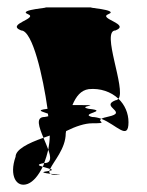

<svg xmlns="http://www.w3.org/2000/svg" viewBox="-20 -715 395 517"><path d="M22 -293C4 -242 24 -208 55 -220C70 -226 84 -243 95 -266C84 -269 77 -272 99 -276C103 -287 107 -299 110 -312C106 -322 102 -333 97 -344C54 -329 22 -312 22 -293ZM37 -633C68 -633 96 -507 108 -422C73 -418 97 -414 109 -409C109 -407 110 -404 110 -402C108 -401 104 -401 100 -400C75 -400 85 -373 97 -344C103 -346 108 -348 114 -350C114 -337 112 -324 110 -312C117 -292 119 -276 100 -276H99C98 -272 97 -269 95 -266C101 -264 110 -262 115 -260C124 -280 157 -315 157 -356C157 -358 158 -360 158 -362C184 -375 209 -383 228 -383C276 -383 239 -387 253 -395C245 -398 236 -400 228 -400C192 -409 277 -416 219 -422C185 -429 257 -432 202 -432H175C185 -456 198 -472 219 -475C250 -478 279 -468 299 -449C320 -475 251 -633 291 -633C333 -650 242 -665 272 -677C303 -689 204 -695 228 -695H100C125 -695 25 -689 55 -677C85 -665 -6 -650 37 -633ZM108 -254C86 -251 100 -249 116 -247C113 -249 112 -252 113 -255C112 -255 110 -254 108 -254ZM113 -255C123 -257 121 -258 115 -260C114 -258 113 -257 113 -255ZM116 -247C119 -245 123 -244 131 -244C154 -244 134 -245 116 -247ZM253 -395C294 -379 326 -335 326 -386C326 -410 316 -433 299 -449C297 -447 294 -445 291 -445C248 -428 327 -413 272 -401C262 -399 256 -397 253 -395Z"/></svg>

Font: bitstorm
Style: ulcn
Weight: 400
Version: Version 0.2